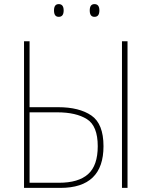

<svg xmlns="http://www.w3.org/2000/svg" viewBox="-20 -915 766 935"><path d="M574 0H601V-714H574ZM97 0H274Q484 0 484 -203Q484 -312 425 -352.5Q366 -393 263 -393H124V-714H97ZM124 -25V-368H259Q350 -368 403 -335Q456 -302 456 -203Q456 -109 409 -67Q362 -25 267 -25ZM417 -864Q417 -833 440 -833Q464 -833 464 -864Q464 -895 440 -895Q417 -895 417 -864ZM243 -864Q243 -833 266 -833Q290 -833 290 -864Q290 -895 266 -895Q243 -895 243 -864Z"/></svg>

Font: Noto Sans Display Thin
Style: Regular
Weight: 250
Designer: Monotype Design Team
Foundry: Monotype Imaging Inc.
Version: Version 1.900